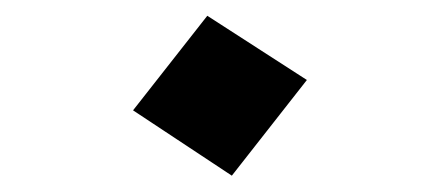

<svg xmlns="http://www.w3.org/2000/svg" viewBox="-20 -304 552 241"><path d="M240.2 -284.2 365.2 -203.6 271 -83.5 147 -165.5Z"/></svg>

Font: Cardo-Italic
Style: Italic
Weight: 400
Italic angle: -12°
Designer: David J. Perry
Foundry: David J. Perry
Version: Version 0.991